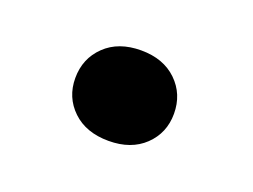

<svg xmlns="http://www.w3.org/2000/svg" viewBox="-41 -488 385 292"><g transform="rotate(20 151.0 -342.0)"><path d="M68.8 -341.3Q68.8 -373 90.6 -394Q112.3 -415 148.9 -415Q185.1 -415 206.8 -394Q228.5 -373 228.5 -341.3Q228.5 -310.1 206.8 -289.3Q185.1 -268.6 148.9 -268.6Q112.3 -268.6 90.6 -289.3Q68.8 -310.1 68.8 -341.3Z"/></g></svg>

Font: Vazirmatn UI
Style: Bold
Weight: 700
Designer: Saber Rastikerdar
Foundry: Saber Rastikerdar
Version: Version 33.003